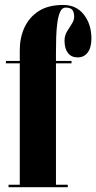

<svg xmlns="http://www.w3.org/2000/svg" viewBox="-20 -776 399 796"><path d="M15.5 0V-10H62V-513.5H4.5V-523.5H62V-569Q62 -619 81.2 -661.5Q100.5 -704 140.2 -729.8Q180 -755.5 242 -755.5Q296.5 -755.5 327.8 -715.2Q359 -675 359 -616.5Q359 -578.5 343.5 -558.2Q328 -538 302 -538Q276 -538 261.8 -556.2Q247.5 -574.5 247.5 -607.5Q247.5 -628 257.5 -645Q267.5 -662 277.5 -677Q287.5 -692 287.5 -706.5Q287.5 -725 280 -734.8Q272.5 -744.5 252 -744.5Q237.5 -744.5 229.5 -727.2Q221.5 -710 217.8 -682.2Q214 -654.5 213 -622.5Q212 -590.5 212 -561V-523.5H276.5V-513.5H212V-10H261V0Z"/></svg>

Font: Imbue 100pt Black
Style: Regular
Weight: 900
Designer: Tyler Finck
Foundry: Etcetera Type Company
Version: Version 1.102; ttfautohint (v1.8.3)